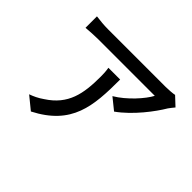

<svg xmlns="http://www.w3.org/2000/svg" viewBox="-158 -1004 1317 1317"><g transform="rotate(45 500.0 -346.0)"><path d="M424 -543C429 -514 430 -490 430 -463C430 -297 407 -171 264 -79C232 -56 197 -40 168 -30L260 45C523 -90 538 -282 538 -543ZM879 -735C863 -731 818 -728 795 -728H236C197 -728 156 -732 119 -737V-626C162 -629 197 -632 236 -632H785C756 -575 668 -476 581 -425L664 -358C771 -434 866 -561 909 -634C917 -646 933 -665 942 -676Z"/></g></svg>

Font: Noto Sans CJK JP Medium
Style: Regular
Weight: 500
Designer: Ryoko NISHIZUKA (kana & ideographs); Paul D. Hunt (Latin, Greek & Cyrillic); Wenlong ZHANG (bopomofo); Sandoll Communica
Foundry: Adobe Systems Incorporated
Version: Version 1.004;PS 1.004;hotconv 1.0.82;makeotf.lib2.5.63406